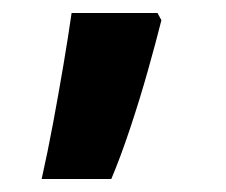

<svg xmlns="http://www.w3.org/2000/svg" viewBox="-20 -175 348 295"><path d="M44 100Q53 60 61.5 14.5Q70 -31 77.5 -75.5Q85 -120 90 -155H222L228 -144Q220 -112 207.5 -67.5Q195 -23 180 22Q165 67 151 100Z"/></svg>

Font: Noto Sans Syriac ExtraBold
Style: Regular
Weight: 800
Designer: Patrick Giasson and the Monotype Design Team
Foundry: Monotype Imaging Inc.
Version: Version 3.000; ttfautohint (v1.8.4.7-5d5b)